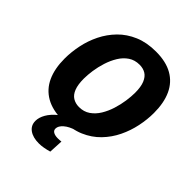

<svg xmlns="http://www.w3.org/2000/svg" viewBox="-259 -863 1231 1231"><g transform="rotate(45 356.5 -247.0)"><path d="M314 14Q223 14 163 -20.5Q103 -55 73.5 -119.5Q44 -184 44 -275Q44 -334 57 -397Q70 -460 98.5 -517.5Q127 -575 172 -621Q217 -667 280.5 -694Q344 -721 427 -721Q518 -721 577.5 -687Q637 -653 666.5 -589Q696 -525 696 -433Q696 -374 683 -311.5Q670 -249 642 -191Q614 -133 569 -86.5Q524 -40 461 -13Q398 14 314 14ZM329 -120Q372 -120 404 -142Q436 -164 458 -200Q480 -236 493.5 -279Q507 -322 513 -364Q519 -406 519 -439Q519 -493 505.5 -525.5Q492 -558 468.5 -572.5Q445 -587 412 -587Q369 -587 337 -565.5Q305 -544 283 -508Q261 -472 247.5 -429.5Q234 -387 228 -345.5Q222 -304 222 -271Q222 -217 235 -183.5Q248 -150 272.5 -135Q297 -120 329 -120ZM312 227Q258 227 226 204Q194 181 194 140Q194 109 213.5 75Q233 41 271.5 10Q310 -21 370 -42L419 0Q374 13 347 36.5Q320 60 320 84Q320 101 335 109.5Q350 118 375 118Q382 118 390 117.5Q398 117 406 116L401 212Q377 219 354.5 223Q332 227 312 227Z"/></g></svg>

Font: Bitter Thin ExtraBold
Style: Italic
Weight: 800
Italic angle: -9°
Version: Version 2.002